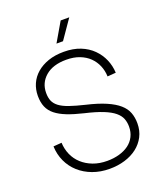

<svg xmlns="http://www.w3.org/2000/svg" viewBox="-164 -1012 960 1133"><g transform="rotate(-20 315.5 -445.0)"><path d="M328 16Q270 16 221.5 -2Q173 -20 137.5 -52Q102 -84 82 -127.5Q62 -171 60 -222L112 -226Q114 -185 129.5 -150Q145 -115 173.5 -89Q202 -63 241.5 -48Q281 -33 330 -33Q371 -33 406 -43Q441 -53 466 -71.5Q491 -90 505 -117.5Q519 -145 519 -180Q519 -207 510 -230Q501 -253 477 -273Q453 -293 409.5 -310.5Q366 -328 297 -344Q238 -358 196 -374.5Q154 -391 127 -412.5Q100 -434 87.5 -463.5Q75 -493 75 -533Q75 -574 90.5 -609Q106 -644 136 -670Q166 -696 209 -711Q252 -726 307 -726Q366 -726 411 -708Q456 -690 487 -659Q518 -628 535 -588.5Q552 -549 554 -505L501 -501Q500 -537 486.5 -569Q473 -601 448.5 -625Q424 -649 388 -663Q352 -677 305 -677Q221 -677 174 -636.5Q127 -596 127 -533Q127 -503 136 -482Q145 -461 167 -444.5Q189 -428 226.5 -415Q264 -402 322 -388Q395 -371 443.5 -350Q492 -329 520.5 -304Q549 -279 560.5 -248.5Q572 -218 572 -181Q572 -135 553 -98.5Q534 -62 501 -36.5Q468 -11 423.5 2.5Q379 16 328 16ZM284 -786 354 -906H408L325 -786Z"/></g></svg>

Font: Geist ExtLt
Style: Regular
Weight: 400
Designer: Basement.studio, Andrés Briganti, Mateo Zaragoza
Foundry: Basement.studio, Vercel, Andrés Briganti, Guido Ferreyra, Mateo Zaragoza
Version: Version 1.401